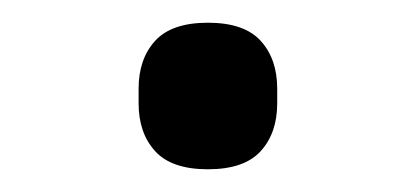

<svg xmlns="http://www.w3.org/2000/svg" viewBox="-20 -389 366 169"><path d="M163 -240Q131 -240 116.5 -256Q102 -272 102 -298V-311Q102 -337 116.5 -353Q131 -369 163 -369Q195 -369 209.5 -353Q224 -337 224 -311V-298Q224 -272 209.5 -256Q195 -240 163 -240Z"/></svg>

Font: IBM Plex Sans Hebrew
Style: Regular
Weight: 400
Designer: Mike Abbink, Paul van der Laan, Pieter van Rosmalen, Yanek Iontef
Foundry: Bold Monday
Version: Version 1.2